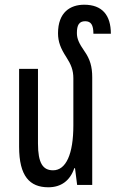

<svg xmlns="http://www.w3.org/2000/svg" viewBox="-20 -784 490 814"><path d="M371 -456C371 -501 362 -533 338 -567C315 -600 306 -620 306 -644C306 -677 315 -694 341 -694C366 -694 376 -678 376 -641H450C450 -720 413 -764 337 -764C278 -764 226 -732 226 -643C226 -607 237 -579 261 -542C281 -511 291 -487 291 -452V-252C291 -131 260 -62 205 -62C162 -62 141 -92 141 -176V-492H61V-162C61 -37 106 10 185 10C239 10 277 -18 295 -71H298L307 0H371Z"/></svg>

Font: Noto Sans Armenian ExtraCondensed
Style: Regular
Weight: 400
Width: 2
Designer: Monotype Design Team
Foundry: Monotype Imaging Inc.
Version: Version 2.008